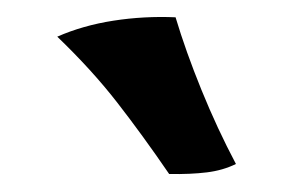

<svg xmlns="http://www.w3.org/2000/svg" viewBox="-20 -735 340 222"><path d="M175.6 -533.8Q144.8 -578.8 115.4 -616.6Q86 -654.4 46.2 -692.6Q75.8 -705.6 111.2 -711.1Q146.6 -716.6 183 -715Q194.8 -675.6 213 -630.9Q231.2 -586.2 252.8 -545.4Q237.8 -538 219.2 -535.7Q200.6 -533.4 175.6 -533.8Z"/></svg>

Font: Vollkorn
Style: Regular
Weight: 400
Designer: Friedrich Althausen
Foundry: Friedrich Althausen
Version: Version 4.104